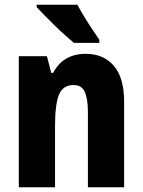

<svg xmlns="http://www.w3.org/2000/svg" viewBox="-20 -786 599 806"><path d="M340 -560Q415 -560 458 -509.5Q501 -459 501 -360V0H349V-315Q349 -371 336 -400Q323 -429 289 -429Q244 -429 227.5 -388.5Q211 -348 211 -256V0H59V-550H177L195 -480H203Q245 -560 340 -560ZM305 -766Q316 -745 333 -717Q350 -689 368 -662Q386 -635 397 -619V-606H290Q276 -618 254 -637.5Q232 -657 209 -679.5Q186 -702 166 -722.5Q146 -743 134 -756V-766Z"/></svg>

Font: Noto Sans Condensed ExtraBold
Style: Regular
Weight: 800
Width: 3
Designer: Monotype Design Team
Foundry: Monotype Imaging Inc.
Version: Version 2.013; ttfautohint (v1.8.4.7-5d5b)